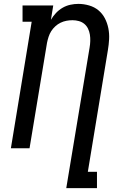

<svg xmlns="http://www.w3.org/2000/svg" viewBox="-20 -763 640 988"><path d="M321 205 441 -518Q444 -535 444.5 -552Q445 -569 442.5 -585Q440 -601 433 -615.5Q426 -630 414 -640Q402 -650 386 -654.5Q370 -659 353 -659Q337 -659 321.5 -656Q306 -653 291.5 -646Q277 -639 264.5 -627.5Q252 -616 243.5 -602.5Q235 -589 230 -573.5Q225 -558 222 -543L132 0H36L143 -651H96V-735H254L242 -661Q253 -680 268 -696Q283 -712 302 -723Q321 -734 342 -738.5Q363 -743 383 -743Q411 -743 438.5 -735Q466 -727 486.5 -710Q507 -693 519.5 -669Q532 -645 537.5 -617.5Q543 -590 541.5 -561.5Q540 -533 535 -504L432 121H479V205Z"/></svg>

Font: Iosevka Curly Slab MdEx
Style: Italic
Weight: 500
Width: 7
Italic angle: -9°
Monospace: yes
Designer: Belleve Invis
Foundry: Belleve Invis
Version: Version 11.0.0; ttfautohint (v1.8.3)